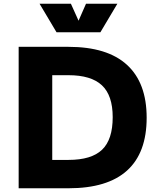

<svg xmlns="http://www.w3.org/2000/svg" viewBox="-20 -1009 841 1029"><path d="M80 0ZM766 -378Q766 -190 661 -95Q556 0 347 0H80V-758H347Q555 -758 660.5 -661.5Q766 -565 766 -378ZM347 -606H260V-152H347Q470 -152 527 -206.5Q584 -261 584 -381Q584 -498 526 -552Q468 -606 347 -606ZM609 -989 518 -836H283L192 -989H360L401 -898L441 -989Z"/></svg>

Font: Biryani Black
Style: Regular
Weight: 900
Designer: Dan Reynolds and Mathieu Reguer
Foundry: Dan Reynolds and Mathieu Reguer
Version: Version 1.004; ttfautohint (v1.1) -l 5 -r 5 -G 72 -x 0 -D la